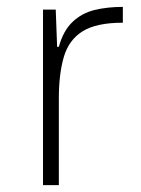

<svg xmlns="http://www.w3.org/2000/svg" viewBox="-20 -538 410 558"><path d="M105 0V-510H142L146 -402H151Q164 -449 191 -474.5Q218 -500 255 -509Q292 -518 337 -518V-472Q260 -472 220 -447Q180 -422 165.5 -372.5Q151 -323 151 -252V0Z"/></svg>

Font: Saira SemiExpanded ExtraLight
Style: Regular
Weight: 250
Width: 6
Designer: Hector Gatti with collaboration of the Omnibus-Type team
Foundry: Omnibus-Type
Version: Version 1.101